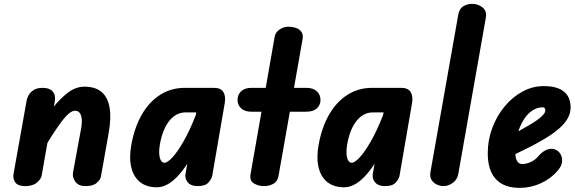

<svg xmlns="http://www.w3.org/2000/svg" viewBox="-20 -948 2928 978"><path d="M108 0Q72 0 58.2 -18.5Q44.5 -37 49 -62.5L116.5 -440.5Q118.5 -449 126 -463.2Q133.5 -477.5 150.8 -489Q168 -500.5 198 -500.5Q232.5 -500.5 248.5 -482Q264.5 -463.5 259 -432L254.5 -405.5Q290.5 -450 328.8 -478.2Q367 -506.5 411 -506.5Q465 -506.5 496.8 -480Q528.5 -453.5 538 -401.2Q547.5 -349 533.5 -270.5L494 -48Q491.5 -33 472.8 -16.5Q454 0 415.5 0Q380.5 0 364 -22.2Q347.5 -44.5 352 -70L393 -292.5Q398.5 -322.5 396.2 -342.8Q394 -363 385.5 -373.5Q377 -384 363 -384Q337 -384 301.5 -338.8Q266 -293.5 221.5 -220L192 -52.5Q189.5 -37 168.5 -18.5Q147.5 0 108 0Z M779 6Q727 6 693.8 -20.2Q660.5 -46.5 648.8 -95.2Q637 -144 649 -210.5Q665 -299.5 702.5 -364.5Q740 -429.5 795.8 -465Q851.5 -500.5 921 -500.5H1070.5Q1105 -500.5 1118 -478.8Q1131 -457 1124.5 -421L1061 -52.5Q1058 -37 1042 -18.5Q1026 0 987 0Q953 0 936.8 -19Q920.5 -38 925 -62.5L934 -114Q908.5 -74.5 882.5 -47.8Q856.5 -21 830.8 -7.5Q805 6 779 6ZM794 -210.5Q787.5 -169.5 794.2 -144.2Q801 -119 818 -119Q833 -119 858.5 -146.5Q884 -174 915 -228Q946 -282 977 -361L980 -375.5H925Q891.5 -375.5 865 -355Q838.5 -334.5 820.5 -297.5Q802.5 -260.5 794 -210.5Z M1324 0Q1296 0 1273 -14Q1250 -28 1256.5 -62.5L1312 -379H1260.5Q1226.5 -379 1208.2 -396Q1190 -413 1190 -439Q1190 -465.5 1208.2 -483Q1226.5 -500.5 1260.5 -500.5H1333.5L1379 -760.5Q1383.5 -784.5 1404.8 -798.2Q1426 -812 1449 -812Q1468.5 -812 1486.8 -806Q1505 -800 1515.2 -786Q1525.5 -772 1521 -747L1477.5 -500.5H1541Q1575.5 -500.5 1594 -483Q1612.5 -465.5 1612.5 -439Q1612.5 -413 1594 -396Q1575.5 -379 1541 -379H1456.5L1398.5 -50.5Q1393 -23 1372 -11.5Q1351 0 1324 0Z M1733 6Q1681 6 1647.8 -20.2Q1614.5 -46.5 1602.8 -95.2Q1591 -144 1603 -210.5Q1619 -299.5 1656.5 -364.5Q1694 -429.5 1749.8 -465Q1805.5 -500.5 1875 -500.5H2024.5Q2059 -500.5 2072 -478.8Q2085 -457 2078.5 -421L2015 -52.5Q2012 -37 1996 -18.5Q1980 0 1941 0Q1907 0 1890.8 -19Q1874.5 -38 1879 -62.5L1888 -114Q1862.5 -74.5 1836.5 -47.8Q1810.5 -21 1784.8 -7.5Q1759 6 1733 6ZM1748 -210.5Q1741.5 -169.5 1748.2 -144.2Q1755 -119 1772 -119Q1787 -119 1812.5 -146.5Q1838 -174 1869 -228Q1900 -282 1931 -361L1934 -375.5H1879Q1845.5 -375.5 1819 -355Q1792.5 -334.5 1774.5 -297.5Q1756.5 -260.5 1748 -210.5Z M2239 0Q2223 0 2206 -7.5Q2189 -15 2178.8 -30.8Q2168.5 -46.5 2172.5 -71L2314.5 -874.5Q2320 -904.5 2340.5 -916.5Q2361 -928.5 2384.5 -928.5Q2415 -928.5 2438.2 -909.8Q2461.5 -891 2454.5 -856.5L2314.5 -62.5Q2309 -32 2285.8 -16Q2262.5 0 2239 0Z M2627.5 9Q2546.5 9 2505.5 -36Q2464.5 -81 2464.5 -167.5Q2464.5 -235.5 2487.8 -297Q2511 -358.5 2551 -406.5Q2591 -454.5 2642.2 -482Q2693.5 -509.5 2749 -509.5Q2818 -509.5 2852.2 -481.8Q2886.5 -454 2886.5 -400.5Q2886.5 -378 2877.2 -356.5Q2868 -335 2849.2 -314.2Q2830.5 -293.5 2802.5 -272.8Q2774.5 -252 2737 -231Q2714 -217.5 2679.5 -199.8Q2645 -182 2605 -163Q2605.5 -154.5 2606.8 -147.8Q2608 -141 2610 -135.5Q2614 -125.5 2621.2 -119Q2628.5 -112.5 2638.5 -112.5Q2661.5 -112.5 2684.2 -123Q2707 -133.5 2724 -154.5Q2746.5 -180.5 2772.8 -188Q2799 -195.5 2820.5 -179.5Q2831 -172 2838 -157Q2845 -142 2842.8 -122.2Q2840.5 -102.5 2821.5 -79.5Q2787 -38.5 2735.5 -14.8Q2684 9 2627.5 9ZM2620.5 -279.5Q2634.5 -287 2648 -294.8Q2661.5 -302.5 2675.5 -310.5Q2703 -326.5 2721 -340Q2739 -353.5 2748.2 -364.8Q2757.5 -376 2757.5 -385Q2757.5 -391.5 2754.8 -396.5Q2752 -401.5 2745.5 -401.5Q2717.5 -401.5 2693.5 -386.2Q2669.5 -371 2651 -343.5Q2632.5 -316 2620.5 -279.5Z"/></svg>

Font: Edu VIC WA NT Hand
Style: Regular
Weight: 400
Designer: Tina and Corey Anderson, Eben Sorkin, Mirko Velimirovic
Foundry: Google for Education
Version: Version 1.000